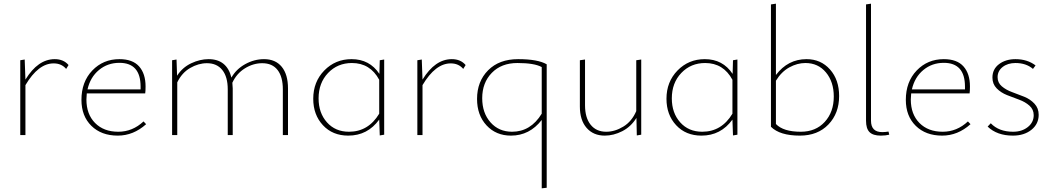

<svg xmlns="http://www.w3.org/2000/svg" viewBox="-20 -733 5705 1042"><path d="M277 -412Q325 -412 352 -380L339 -359Q314 -389 271 -389Q188 -389 118 -271V0H90V-406L114 -410L118 -301Q186 -412 277 -412Z M759 -74 773 -59Q704 3 619 3Q530 3 476 -50Q422 -103 422 -191Q422 -289 481 -350.5Q540 -412 628 -412Q700 -412 735 -372.5Q770 -333 770 -264Q770 -238 768 -226H451Q449 -204 449 -193Q449 -113 496 -65.5Q543 -18 622 -18Q699 -18 759 -74ZM628 -392Q564 -392 517 -353Q470 -314 455 -248H743V-263Q743 -392 628 -392Z M1413 -412Q1475 -412 1509 -370.5Q1543 -329 1543 -253V0H1515V-248Q1515 -316 1486.5 -353Q1458 -390 1403 -390Q1354 -390 1309 -362Q1264 -334 1241 -284Q1243 -264 1243 -253V0H1216V-248Q1216 -316 1186.5 -353Q1157 -390 1103 -390Q1057 -390 1012 -364Q967 -338 942 -286V0H914V-406L938 -410L941 -322Q970 -367 1017.5 -389.5Q1065 -412 1112 -412Q1211 -412 1236 -312Q1262 -358 1311 -385Q1360 -412 1413 -412Z M2041 -406 2065 -410V-2L2041 2L2038 -84Q1975 3 1870 3Q1785 3 1732.5 -53.5Q1680 -110 1680 -197Q1680 -289 1740 -350.5Q1800 -412 1888 -412Q1986 -412 2039 -332ZM1874 -18Q1979 -18 2038 -116V-300Q1989 -391 1890 -391Q1812 -391 1760.5 -337Q1709 -283 1709 -199Q1709 -120 1754.5 -69Q1800 -18 1874 -18Z M2432 -412Q2480 -412 2507 -380L2494 -359Q2469 -389 2426 -389Q2343 -389 2273 -271V0H2245V-406L2269 -410L2273 -301Q2341 -412 2432 -412Z M2792 -412Q2899 -412 2947 -384V286L2920 289V-82Q2854 3 2753 3Q2672 3 2620.5 -52.5Q2569 -108 2569 -196Q2569 -291 2629 -351.5Q2689 -412 2792 -412ZM2759 -18Q2860 -18 2920 -116V-369Q2880 -391 2788 -391Q2701 -391 2649 -337.5Q2597 -284 2597 -200Q2597 -120 2642 -69Q2687 -18 2759 -18Z M3433 -406 3460 -410V-2L3436 2L3434 -93Q3404 -45 3357 -21Q3310 3 3262 3Q3200 3 3163.5 -39Q3127 -81 3127 -155V-406L3155 -410V-162Q3155 -94 3185.5 -56Q3216 -18 3270 -18Q3317 -18 3363 -46Q3409 -74 3433 -130Z M3958 -406 3982 -410V-2L3958 2L3955 -84Q3892 3 3787 3Q3702 3 3649.5 -53.5Q3597 -110 3597 -197Q3597 -289 3657 -350.5Q3717 -412 3805 -412Q3903 -412 3956 -332ZM3791 -18Q3896 -18 3955 -116V-300Q3906 -391 3807 -391Q3729 -391 3677.5 -337Q3626 -283 3626 -199Q3626 -120 3671.5 -69Q3717 -18 3791 -18Z M4357 -412Q4435 -412 4484.5 -356Q4534 -300 4534 -212Q4534 -118 4476 -57.5Q4418 3 4321 3Q4212 3 4164 -45V-709L4191 -713V-326Q4256 -412 4357 -412ZM4326 -18Q4407 -18 4456 -71.5Q4505 -125 4505 -209Q4505 -289 4462.5 -340Q4420 -391 4351 -391Q4307 -391 4264 -367.5Q4221 -344 4191 -295V-60Q4231 -18 4326 -18Z M4760 3Q4718 3 4699 -16Q4680 -35 4680 -78V-709L4707 -713V-78Q4707 -16 4768 -16Q4784 -16 4802 -19L4806 -2Q4786 3 4760 3Z M5233 -74 5247 -59Q5178 3 5093 3Q5004 3 4950 -50Q4896 -103 4896 -191Q4896 -289 4955 -350.5Q5014 -412 5102 -412Q5174 -412 5209 -372.5Q5244 -333 5244 -264Q5244 -238 5242 -226H4925Q4923 -204 4923 -193Q4923 -113 4970 -65.5Q5017 -18 5096 -18Q5173 -18 5233 -74ZM5102 -392Q5038 -392 4991 -353Q4944 -314 4929 -248H5217V-263Q5217 -392 5102 -392Z M5477 3Q5391 3 5340 -46L5357 -64Q5401 -18 5478 -18Q5526 -18 5558 -43.5Q5590 -69 5590 -108Q5590 -139 5567 -159.5Q5544 -180 5511 -192Q5478 -204 5445 -217Q5412 -230 5389 -253.5Q5366 -277 5366 -312Q5366 -358 5402 -385Q5438 -412 5491 -412Q5555 -412 5600 -378L5586 -359Q5549 -391 5491 -391Q5449 -391 5421.5 -369.5Q5394 -348 5394 -314Q5394 -284 5417 -264.5Q5440 -245 5473 -233Q5506 -221 5538.5 -208Q5571 -195 5594 -170.5Q5617 -146 5617 -110Q5617 -60 5577.5 -28.5Q5538 3 5477 3Z"/></svg>

Font: EauTestInfant Extralight
Style: Regular
Weight: 250
Designer: Christian Thalmann (Catharsis Fonts)
Version: Version 0.001;PS 000.001;hotconv 1.0.88;makeotf.lib2.5.64775